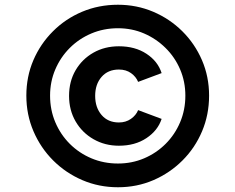

<svg xmlns="http://www.w3.org/2000/svg" viewBox="-20 -777 992 809"><path d="M477 12Q557 12 626.5 -18Q696 -48 749 -101Q802 -154 831.5 -224Q861 -294 861 -374Q861 -454 831 -523.5Q801 -593 748 -645.5Q695 -698 625.5 -727.5Q556 -757 477 -757Q396 -757 326 -727.5Q256 -698 203 -645Q150 -592 120.5 -523Q91 -454 91 -374Q91 -294 121 -224Q151 -154 204 -101Q257 -48 327 -18Q397 12 477 12ZM477 -88Q417 -88 365 -110Q313 -132 274 -171Q235 -210 213 -262Q191 -314 191 -374Q191 -433 213 -484.5Q235 -536 274 -575Q313 -614 365 -636Q417 -658 477 -658Q536 -658 587 -636Q638 -614 677.5 -575Q717 -536 739 -484.5Q761 -433 761 -374Q761 -314 739 -262Q717 -210 678 -171Q639 -132 587.5 -110Q536 -88 477 -88ZM481 -163Q549 -163 597 -195Q645 -227 661 -276L562 -313Q553 -291 531.5 -276Q510 -261 481 -261Q435 -261 408 -292.5Q381 -324 381 -373Q381 -422 408 -453Q435 -484 481 -484Q511 -484 532 -469Q553 -454 562 -432L661 -469Q645 -519 597 -550.5Q549 -582 481 -582Q421 -582 373.5 -555Q326 -528 298.5 -481Q271 -434 271 -373Q271 -313 298.5 -265.5Q326 -218 374 -190.5Q422 -163 481 -163Z"/></svg>

Font: Plus Jakarta Sans ExtraBold
Style: Regular
Weight: 800
Designer: Gumpita Rahayu
Foundry: Tokotype
Version: Version 2.004; ttfautohint (v1.8.3)